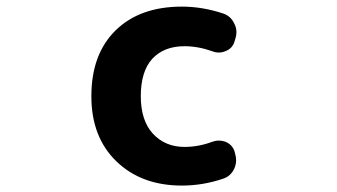

<svg xmlns="http://www.w3.org/2000/svg" viewBox="-20 -580 1040 592"><path d="M541 -7.8Q416 -7.8 338.9 -82.5Q261.7 -157.2 261.7 -283.2Q261.7 -413.1 336.4 -486.3Q411.1 -559.6 541 -559.6Q604.5 -559.6 668.9 -538.1Q691.4 -530.3 702.1 -507.8Q709 -495.1 709 -480.5Q709 -471.7 706.1 -461.9L703.1 -452.1Q697.3 -431.6 676.8 -422.9Q666 -418 654.3 -418Q644.5 -418 634.8 -421.9Q590.8 -437.5 548.8 -437.5Q485.4 -437.5 449.2 -398.4Q414.1 -359.4 414.1 -283.2Q414.1 -209 451.2 -168Q489.3 -127 548.8 -127Q591.8 -127 633.8 -142.6Q644.5 -146.5 654.3 -146.5Q665 -146.5 675.8 -142.6Q696.3 -133.8 703.1 -113.3L705.1 -105.5Q708 -95.7 708 -85.9Q708 -72.3 702.1 -59.6Q691.4 -37.1 668.9 -29.3Q605.5 -7.8 541 -7.8Z"/></svg>

Font: Rounded Mgen+ 1mn bold
Style: Bold
Weight: 700
Designer: [Source Han Sans]
Ryoko NISHIZUKA  (kana & ideographs); Paul D. Hunt (Latin, Greek & Cyrillic); Wenlong ZHANG  (bopomofo
Version: Version 1.059.20150602